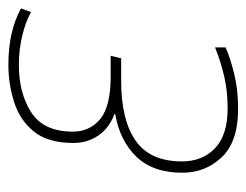

<svg xmlns="http://www.w3.org/2000/svg" viewBox="-85 -493 588 458"><g transform="rotate(-90 209.0 -264.0)"><path d="M178 10Q100 10 63 -29Q26 -68 26 -123Q26 -193 64 -232.5Q102 -272 165 -283L166 -285Q133 -297 115 -323Q97 -349 97 -383Q97 -444 124.5 -477.5Q152 -511 195 -524.5Q238 -538 283 -538Q324 -538 357 -530.5Q390 -523 418 -508L409 -484Q386 -497 352.5 -505Q319 -513 283 -513Q216 -513 170 -483.5Q124 -454 124 -384Q124 -344 154 -319Q184 -294 256 -294H305L299 -269H245Q152 -269 102.5 -234.5Q53 -200 53 -124Q53 -75 84.5 -45Q116 -15 179 -15Q220 -15 255 -23Q290 -31 325 -45V-20Q301 -9 262.5 0.5Q224 10 178 10Z"/></g></svg>

Font: Noto Sans Disp Thin
Style: Italic
Weight: 100
Italic angle: -12°
Designer: Monotype Design Team
Foundry: Monotype Imaging Inc.
Version: Version 2.000;GOOG;noto-source:20170915:90ef993387c0